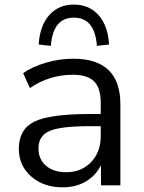

<svg xmlns="http://www.w3.org/2000/svg" viewBox="-20 -802 625 831"><path d="M251 8.8Q168.9 8.8 115.2 -38.1Q61.5 -85 61.5 -158.2Q61.5 -242.2 128.4 -275.4Q195.3 -308.6 370.1 -308.6H416V-357.4Q416 -420.9 387.2 -449.7Q358.4 -478.5 294.9 -478.5Q194.3 -478.5 109.4 -420.9L80.1 -485.4Q120.1 -513.7 179.2 -530.8Q238.3 -547.9 296.9 -547.9Q501 -547.9 501 -350.6V0H417V-86.9Q394.5 -42 351.6 -16.6Q308.6 8.8 251 8.8ZM146.5 -160.2Q146.5 -112.3 179.2 -84.5Q211.9 -56.6 266.6 -56.6Q332 -56.6 374 -100.1Q416 -143.6 416 -212.9V-255.9H371.1Q241.2 -255.9 193.8 -234.9Q146.5 -213.9 146.5 -160.2ZM147.5 -609.4Q152.3 -690.4 192.9 -736.3Q233.4 -782.2 299.8 -782.2Q366.2 -782.2 406.7 -736.3Q447.3 -690.4 452.1 -609.4L399.4 -603.5Q390.6 -725.6 299.8 -725.6Q209 -725.6 200.2 -603.5Z"/></svg>

Font: Min Sans
Style: Regular
Weight: 400
Designer: Jinseong-Kim, NotoSansCJK, Nunito
Foundry: Jinseong-Kim
Version: Version 1.400;Glyphs 3.1.2 (3151)